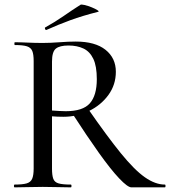

<svg xmlns="http://www.w3.org/2000/svg" viewBox="-20 -807 733 827"><path d="M546 0Q530 0 493.5 -38.5Q457 -77 406 -148.5Q355 -220 291 -319L358 -340Q442 -219 500.5 -147Q559 -75 604 -43.5Q649 -12 690 -12Q693 -12 693 -6Q693 0 690 0Q634 0 598.5 0Q563 0 546 0ZM306 -628Q390 -628 434.5 -592.5Q479 -557 479 -498Q479 -442 447 -398Q415 -354 363.5 -329Q312 -304 253 -304Q241 -304 228 -304.5Q215 -305 204 -306V-81Q204 -52 209.5 -37Q215 -22 232.5 -17Q250 -12 285 -12Q288 -12 288 -6Q288 0 285 0Q260 0 230 -1Q200 -2 164 -2Q130 -2 99 -1Q68 0 43 0Q40 0 40 -6Q40 -12 43 -12Q77 -12 94.5 -17Q112 -22 118.5 -37Q125 -52 125 -81V-544Q125 -573 119 -587.5Q113 -602 96 -607.5Q79 -613 44 -613Q42 -613 42 -619Q42 -625 44 -625Q69 -625 99.5 -623.5Q130 -622 164 -622Q196 -622 236 -625Q276 -628 306 -628ZM397 -466Q397 -522 382 -553.5Q367 -585 339.5 -598Q312 -611 275 -611Q237 -611 220.5 -597.5Q204 -584 204 -542V-331Q218 -330 234.5 -329Q251 -328 263 -328Q337 -328 367 -362Q397 -396 397 -466ZM180 -678Q176 -677 174 -682.5Q172 -688 175 -689Q218 -713 254 -738Q290 -763 326 -786Q329 -789 344 -785.5Q359 -782 375 -775.5Q391 -769 400 -763Q409 -757 402 -756Q335 -739 283 -720Q231 -701 180 -678Z"/></svg>

Font: Cormorant Garamond Light Medium
Style: Regular
Weight: 500
Version: Version 4.001